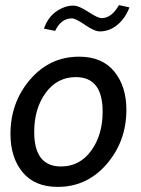

<svg xmlns="http://www.w3.org/2000/svg" viewBox="-20 -722 554 752"><path d="M206 10Q116 10 68.5 -47.5Q21 -105 21 -197Q21 -321 98 -410.5Q175 -500 290 -500Q380 -500 427.5 -442Q475 -384 475 -292Q475 -169 398 -79.5Q321 10 206 10ZM277 -420Q204 -420 159 -358.5Q114 -297 114 -205Q114 -70 219 -70Q292 -70 337 -131.5Q382 -193 382 -285Q382 -420 277 -420ZM371 -599Q350 -599 313 -624.5Q276 -650 262 -650Q219 -650 196 -601L152 -610Q168 -655 201 -677.5Q234 -700 267 -700Q289 -700 326 -675.5Q363 -651 378 -651Q417 -651 446 -702L487 -693Q470 -649 439 -624Q408 -599 371 -599Z"/></svg>

Font: Cabin
Style: Italic
Weight: 400
Designer: Pablo Impallari
Foundry: Pablo Impallari. www.impallari.com Igino Marini. www.ikern.com
Version: Version 1.005